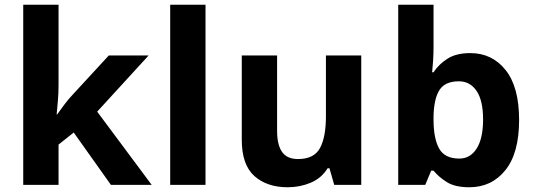

<svg xmlns="http://www.w3.org/2000/svg" viewBox="-20 -780 2255 810"><path d="M227 -420Q227 -389 224.5 -358.5Q222 -328 219 -297H221Q236 -318 252 -339.5Q268 -361 286 -380L439 -546H607L390 -309L620 0H448L291 -221L227 -170V0H78V-760H227Z M847 0H698V-760H847Z M1504 -546V0H1390L1370 -70H1362Q1336 -28 1290.5 -9Q1245 10 1194 10Q1106 10 1053 -37.5Q1000 -85 1000 -190V-546H1149V-227Q1149 -169 1170 -139Q1191 -109 1237 -109Q1305 -109 1330 -155.5Q1355 -202 1355 -289V-546Z M1809 -583Q1809 -552 1807 -522Q1805 -492 1803 -475H1809Q1831 -509 1868 -532.5Q1905 -556 1964 -556Q2056 -556 2113 -484.5Q2170 -413 2170 -274Q2170 -134 2112 -62Q2054 10 1960 10Q1900 10 1865.5 -11.5Q1831 -33 1809 -60H1799L1774 0H1660V-760H1809ZM1916 -437Q1858 -437 1834.5 -401Q1811 -365 1809 -291V-275Q1809 -196 1832.5 -153.5Q1856 -111 1918 -111Q1964 -111 1991 -153.5Q2018 -196 2018 -276Q2018 -356 1990.5 -396.5Q1963 -437 1916 -437Z"/></svg>

Font: Noto Sans Gurmukhi
Style: Bold
Weight: 700
Designer: Jelle Bosma - Monotype Design Team
Foundry: Monotype Imaging Inc.
Version: Version 2.004; ttfautohint (v1.8.4.7-5d5b)